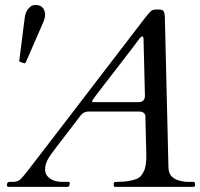

<svg xmlns="http://www.w3.org/2000/svg" viewBox="-20 -729 781 749"><path d="M6.8 -5.9Q6.8 -19.5 17.1 -19.5H27.8Q46.4 -19.5 56.2 -26.6Q65.9 -33.7 90.3 -65.7Q114.7 -97.7 158.4 -154.3Q202.1 -210.9 246.3 -268.6Q290.5 -326.2 334.2 -383.3Q377.9 -440.4 418.2 -492.9Q458.5 -545.4 493.9 -591.6Q529.3 -637.7 545.4 -658.7Q561.5 -679.7 569.1 -685.8Q576.7 -691.9 587.9 -691.9H600.6Q614.7 -691.9 618.7 -684.3Q622.6 -676.8 623 -665.5L637.2 -73.2Q638.7 -32.2 687.5 -22.5Q700.7 -19.5 712.9 -19.5H734.4Q740.7 -19.5 740.7 -12.2V-6.8Q740.7 0 733.9 0H430.7Q423.8 0 423.8 -5.4V-14.6Q423.8 -19.5 436 -19.5Q448.2 -19.5 461.7 -20.5Q475.1 -21.5 484.4 -23.4Q519.5 -29.3 530.3 -43.5Q541 -57.6 544.9 -70.3Q550.8 -88.9 550.8 -123L547.4 -263.7V-272.5Q547.4 -293.9 521.5 -293.9H325.2Q305.7 -293.9 293.5 -277.3Q268.6 -243.7 242.9 -210.9Q217.3 -178.2 201.7 -157.5Q186 -136.7 179.7 -127.9Q173.3 -119.1 168 -109.9Q155.8 -88.9 155.8 -67.9Q155.8 -46.9 174.1 -33.2Q192.4 -19.5 222.2 -19.5H246.1Q252.4 -19.5 252.4 -14.2Q250.5 -2 247.8 -1Q245.1 0 240.2 0H16.1Q6.8 0 6.8 -5.9ZM545.4 -355 540 -573.7Q540 -586.9 535.2 -586.9Q529.8 -586.4 520.5 -573.7Q511.2 -561 491.7 -535.2Q472.2 -509.3 448.7 -479.5Q397 -413.1 375 -384Q353 -355 350.6 -351.8Q348.1 -348.6 345.7 -345.2Q339.4 -336.4 339.4 -333.5Q339.4 -330.6 341.8 -330.6H522Q532.7 -330.6 539.1 -337.2Q545.4 -343.8 545.4 -355ZM58.6 -487.3Q55.2 -488.8 55.2 -492.7L76.2 -657.7Q79.1 -680.7 88.1 -691.9Q97.2 -703.1 103 -706.3Q108.9 -709.5 118.7 -709.5Q148.9 -709.5 154.8 -681.2Q155.8 -676.8 155.8 -669.9Q155.8 -658.2 147 -638.2L80.6 -485.8Q78.6 -481.9 76.2 -481.9Z"/></svg>

Font: Cardo-Italic
Style: Italic
Weight: 400
Italic angle: -12°
Designer: David J. Perry
Foundry: David J. Perry
Version: Version 0.991